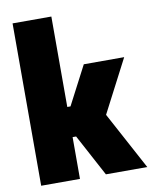

<svg xmlns="http://www.w3.org/2000/svg" viewBox="-89 -874 745 941"><g transform="rotate(-10 283.5 -404.0)"><path d="M39 0V-808H232V-358H248L348 -550H549L412.5 -287L567 0H361L249.5 -208H232V0Z"/></g></svg>

Font: Encode Sans Condensed Black
Style: Regular
Weight: 900
Width: 3
Designer: Multiple Designers
Foundry: Impallari Type
Version: Version 3.000; ttfautohint (v1.8.3) -l 8 -r 50 -G 200 -x 14 